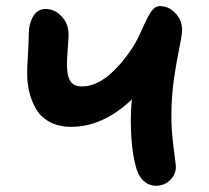

<svg xmlns="http://www.w3.org/2000/svg" viewBox="-20 -657 678 622"><path d="M485.8 -55.2Q461.9 -55.2 444.3 -72Q426.8 -88.9 419.9 -118.2Q403.8 -175.3 403.8 -272Q403.8 -301.8 407.2 -335Q313.5 -246.1 210.9 -246.1Q171.4 -246.1 142.3 -261.2Q113.3 -276.4 97.7 -302.7Q82 -329.1 75 -358.2Q67.9 -387.2 67.9 -420.9Q67.9 -438.5 70.6 -481.9Q73.2 -525.4 73.2 -545.9Q73.2 -579.6 87.4 -603.8Q101.6 -627.9 127.9 -627.9Q156.7 -627.9 179.4 -604.2Q202.1 -580.6 202.1 -544.9Q202.1 -533.7 199.5 -499Q196.8 -464.4 196.8 -446.8Q196.8 -412.6 207.5 -394.8Q218.3 -377 246.1 -377Q270 -377 294.7 -388.7Q319.3 -400.4 340.8 -420.4Q362.3 -440.4 379.9 -462.2Q397.5 -483.9 413.1 -508.8Q426.3 -530.3 442.6 -567.4Q459 -604.5 470.7 -620.8Q482.4 -637.2 498 -637.2Q526.4 -637.2 548.1 -614.5Q569.8 -591.8 569.8 -560.1Q569.8 -543.5 561.3 -503.4Q552.7 -463.4 543.9 -404.1Q535.2 -344.7 535.2 -280.8Q535.2 -232.9 542.5 -177.5Q549.8 -122.1 549.8 -117.2Q549.8 -91.3 530.8 -73.2Q511.7 -55.2 485.8 -55.2Z"/></svg>

Font: Shantell Sans Irregular Bouncy
Style: Regular
Weight: 600
Designer: Stephen Nixon, Anya Danilova, Shantell Martin
Foundry: Arrow Type
Version: Version 1.006;[9816181b4]